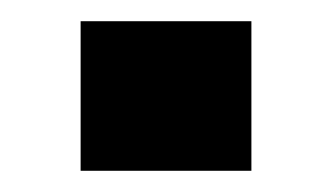

<svg xmlns="http://www.w3.org/2000/svg" viewBox="-20 -390 313 181"><path d="M56 -229V-370H217V-229Z"/></svg>

Font: Saira Semi Condensed
Style: Bold
Weight: 700
Width: 4
Designer: Hector Gatti with collaboration of the Omnibus-Type team
Foundry: Omnibus-Type
Version: Version 1.001; ttfautohint (v1.8)